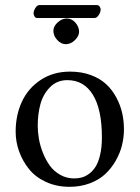

<svg xmlns="http://www.w3.org/2000/svg" viewBox="-20 -718 544 748"><path d="M348.1 -647.9H124Q118.2 -647.9 114.5 -654.1Q110.8 -660.2 110.8 -666Q110.8 -675.8 117.9 -687Q125 -698.2 132.8 -698.2H357.9Q364.3 -698.2 368.2 -692.4Q372.1 -686.5 372.1 -681.2Q372.1 -670.9 364.7 -659.4Q357.4 -647.9 348.1 -647.9ZM188 -598.1Q188 -615.7 204.8 -630.9Q221.7 -646 240.2 -646Q259.8 -646 273.9 -629.6Q288.1 -613.3 288.1 -594.2Q288.1 -577.6 272 -561.8Q255.9 -545.9 235.8 -545.9Q217.8 -545.9 202.9 -562.3Q188 -578.6 188 -598.1ZM41 -205.1Q41 -269.5 65.4 -322Q89.8 -374.5 138.7 -406.7Q187.5 -439 252.9 -439Q297.9 -439 334 -425.5Q370.1 -412.1 393.8 -389.9Q417.5 -367.7 433.3 -337.9Q449.2 -308.1 456.1 -277.3Q462.9 -246.6 462.9 -213.9Q462.9 -183.1 455.3 -152.3Q447.8 -121.6 430.9 -92Q414.1 -62.5 390.1 -40Q366.2 -17.6 330.1 -3.9Q293.9 9.8 251 9.8Q200.2 9.8 158.9 -9.3Q117.7 -28.3 92.8 -59.6Q67.9 -90.8 54.4 -128.2Q41 -165.5 41 -205.1ZM242.2 -405.8Q202.1 -405.8 175.3 -378.7Q148.4 -351.6 137.7 -313Q127 -274.4 127 -228Q127 -203.6 131.6 -177Q136.2 -150.4 147.2 -122.6Q158.2 -94.7 174.1 -72.8Q189.9 -50.8 214.6 -36.9Q239.3 -22.9 269 -22.9Q284.7 -22.9 298.6 -26.6Q312.5 -30.3 327.1 -41Q341.8 -51.8 352.5 -68.8Q363.3 -85.9 370.1 -115Q377 -144 377 -182.1Q377 -291.5 342 -348.6Q307.1 -405.8 242.2 -405.8Z"/></svg>

Font: Linux Libertine G
Style: Regular
Weight: 400
Designer: Philipp H. Poll
Foundry: Philipp H. Poll
Version: Version 4.7.5